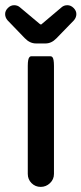

<svg xmlns="http://www.w3.org/2000/svg" viewBox="-37 -714 316 745"><path d="M70.8 -39.1V-458Q70.8 -486.3 77.6 -492.7Q80.1 -495.6 84 -495.6H159.2Q163.1 -495.6 166 -492.7Q172.4 -486.3 172.4 -458V-39.1Q172.4 -18.1 157 -3.4Q141.6 11.2 120.8 11.2Q100.1 11.2 85.4 -3.4Q70.8 -18.1 70.8 -39.1ZM-7.8 -635.3Q-17.1 -646.5 -17.1 -659.4Q-17.1 -672.4 -6.3 -683.1Q4.4 -693.8 17.8 -693.8Q31.2 -693.8 40.5 -685.5Q78.6 -653.3 116.7 -621.6Q119.6 -619.6 121.6 -618.7Q123 -618.7 125.5 -621.1L201.7 -685.5Q210.9 -693.8 224.4 -693.8Q237.8 -693.8 248.5 -683.1Q259.3 -672.4 259.3 -659.4Q259.3 -646.5 250 -635.3Q182.1 -564.9 181.6 -564.9Q162.6 -545.4 139.6 -545.4H102.5Q78.6 -545.4 58.6 -566.4Z"/></svg>

Font: YuPearl-Medium
Style: Medium
Weight: 500
Designer: Max Yao
Foundry: Max-Everyday
Version: Version 1.011; ttfautohint (v1.8.3)